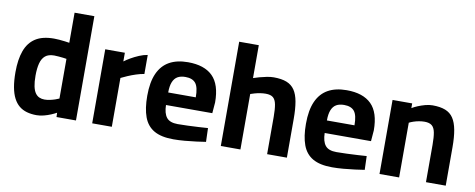

<svg xmlns="http://www.w3.org/2000/svg" viewBox="-62 -989 3171 1282"><g transform="rotate(10 1523.0 -348.0)"><path d="M224 11Q188 11 158 2.5Q128 -6 105.5 -24.5Q83 -43 67.5 -73Q52 -103 44 -146.5Q36 -190 36 -248Q36 -334 57.5 -393Q79 -452 126 -482.5Q173 -513 251 -513Q266 -513 286 -511.5Q306 -510 325 -507.5Q344 -505 356 -503V-707H490V0H358L357 -29Q343 -21 320.5 -11.5Q298 -2 273 4.5Q248 11 224 11ZM258 -101Q276 -101 294.5 -105Q313 -109 329.5 -114.5Q346 -120 356 -125V-394Q347 -396 332 -397.5Q317 -399 301 -400.5Q285 -402 272 -402Q233 -402 211.5 -384Q190 -366 181 -331.5Q172 -297 172 -248Q172 -205 178 -176.5Q184 -148 195.5 -131.5Q207 -115 223 -108Q239 -101 258 -101Z M600 0V-502H733V-443Q750 -456 775 -470.5Q800 -485 829.5 -497.5Q859 -510 886 -514V-385Q860 -381 831 -371.5Q802 -362 776.5 -351Q751 -340 733 -331V0Z M1152 11Q1069 11 1020.5 -17Q972 -45 951 -102Q930 -159 930 -245Q930 -338 956.5 -397Q983 -456 1034 -484.5Q1085 -513 1160 -513Q1271 -513 1327.5 -457Q1384 -401 1384 -280L1378 -206H1064Q1065 -150 1087 -122Q1109 -94 1163 -94Q1194 -94 1231 -95.5Q1268 -97 1304.5 -99Q1341 -101 1367 -103L1370 -10Q1345 -6 1307 -1Q1269 4 1228.5 7.5Q1188 11 1152 11ZM1064 -291H1251Q1251 -359 1229.5 -386Q1208 -413 1160 -413Q1128 -413 1107 -401Q1086 -389 1075 -362Q1064 -335 1064 -291Z M1472 0V-707H1605V-484Q1622 -490 1645.5 -496.5Q1669 -503 1694.5 -508Q1720 -513 1741 -513Q1794 -513 1828.5 -499.5Q1863 -486 1883 -456.5Q1903 -427 1911.5 -379Q1920 -331 1920 -263V0H1786V-253Q1786 -305 1780 -336.5Q1774 -368 1757.5 -382Q1741 -396 1707 -396Q1689 -396 1670 -393Q1651 -390 1633.5 -385Q1616 -380 1605 -376V0Z M2228 11Q2145 11 2096.5 -17Q2048 -45 2027 -102Q2006 -159 2006 -245Q2006 -338 2032.5 -397Q2059 -456 2110 -484.5Q2161 -513 2236 -513Q2347 -513 2403.5 -457Q2460 -401 2460 -280L2454 -206H2140Q2141 -150 2163 -122Q2185 -94 2239 -94Q2270 -94 2307 -95.5Q2344 -97 2380.5 -99Q2417 -101 2443 -103L2446 -10Q2421 -6 2383 -1Q2345 4 2304.5 7.5Q2264 11 2228 11ZM2140 -291H2327Q2327 -359 2305.5 -386Q2284 -413 2236 -413Q2204 -413 2183 -401Q2162 -389 2151 -362Q2140 -335 2140 -291Z M2548 0V-502H2681V-470Q2697 -480 2720 -489.5Q2743 -499 2768.5 -506Q2794 -513 2818 -513Q2870 -513 2904.5 -499.5Q2939 -486 2959 -456Q2979 -426 2988 -377.5Q2997 -329 2997 -260V0H2863V-253Q2863 -305 2857 -336.5Q2851 -368 2834 -382Q2817 -396 2784 -396Q2766 -396 2746.5 -392.5Q2727 -389 2709.5 -383Q2692 -377 2681 -371V0Z"/></g></svg>

Font: Cairo Play
Style: Bold
Weight: 700
Version: Version 3.119